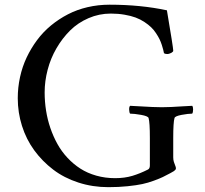

<svg xmlns="http://www.w3.org/2000/svg" viewBox="-20 -775 855 802"><path d="M54.2 -364.7Q54.2 -409.7 63.7 -453.1Q73.2 -496.6 91.3 -534.9Q109.4 -573.2 134.8 -607.4Q160.2 -641.6 193.1 -668.7Q226.1 -695.8 263.9 -715.3Q301.8 -734.9 345.9 -745.1Q390.1 -755.4 437.5 -755.4Q567.4 -755.4 677.2 -731.9Q703.6 -575.7 703.6 -564Q704.1 -561.5 701.7 -558.8Q699.2 -556.2 695.6 -554.2Q691.9 -552.2 687.3 -550.8Q682.6 -549.3 678.7 -549.3Q669.9 -549.3 665 -552.7Q663.1 -561.5 661.6 -567.9Q660.2 -574.2 655.8 -587.6Q651.4 -601.1 646.2 -611.6Q641.1 -622.1 631.8 -636.2Q622.6 -650.4 611.3 -661.1Q600.1 -671.9 583.3 -683.1Q566.4 -694.3 546.6 -701.7Q526.9 -709 500.2 -713.6Q473.6 -718.3 442.9 -718.3Q394 -718.3 349.9 -699.2Q305.7 -680.2 272.9 -647.7Q240.2 -615.2 215.8 -573.2Q191.4 -531.2 179 -483.6Q166.5 -436 166.5 -388.7Q166.5 -350.6 172.4 -313.2Q178.2 -275.9 190.4 -240.2Q202.6 -204.6 220 -173.3Q237.3 -142.1 262 -115.7Q286.6 -89.4 315.9 -70.6Q345.2 -51.8 382.3 -41.3Q419.4 -30.8 460.9 -30.8Q500.5 -30.8 533 -40.5Q565.4 -50.3 598.1 -66.9Q606 -70.8 606 -84V-198.2Q606 -264.2 600.6 -282.2Q598.1 -290 569.3 -295.2Q540.5 -300.3 523.4 -300.3Q520 -304.7 519.5 -316.7Q519 -328.6 523.4 -333Q535.6 -332.5 565.4 -330.8Q595.2 -329.1 615.7 -328.1Q636.2 -327.1 656 -327.1Q675.8 -327.1 695.3 -328.1Q714.8 -329.1 741.7 -330.8Q768.6 -332.5 782.7 -333Q786.6 -329.1 786.6 -317.9Q786.6 -305.2 782.7 -300.3Q766.1 -300.3 738.8 -295.2Q711.4 -290 709 -282.2Q703.6 -264.2 703.6 -198.2V-117.7Q703.6 -107.4 706.3 -98.6Q709 -89.8 711.9 -83.3Q714.8 -76.7 714.8 -72.3Q714.8 -68.8 713.1 -66.4Q711.4 -64 706.8 -60.5Q702.1 -57.1 692.4 -52.2Q671.9 -41.5 660.2 -35.6Q648.4 -29.8 623.3 -20.5Q598.1 -11.2 574.2 -6.1Q550.3 -1 512.9 2.9Q475.6 6.8 432.6 6.8Q366.7 6.8 307.4 -12.5Q248 -31.7 202.4 -66.4Q156.7 -101.1 123 -147.2Q89.4 -193.4 71.8 -249.3Q54.2 -305.2 54.2 -364.7Z"/></svg>

Font: Crimson
Style: Regular
Weight: 400
Version: Version 0.8